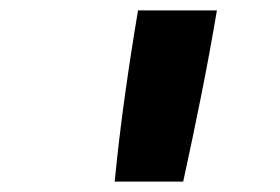

<svg xmlns="http://www.w3.org/2000/svg" viewBox="-20 -792 540 370"><path d="M201 -442Q209 -524 220.5 -606.5Q232 -689 246 -772H398Q384 -689 367.5 -606.5Q351 -524 333 -442Z"/></svg>

Font: Iosevka Heavy Oblique
Style: Regular
Weight: 900
Italic angle: -9°
Monospace: yes
Designer: Belleve Invis
Foundry: Belleve Invis
Version: Version 32.5.0; ttfautohint (v1.8.4)